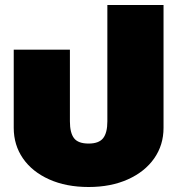

<svg xmlns="http://www.w3.org/2000/svg" viewBox="-20 -734 710 769"><path d="M35 -222V-535H260V-248Q260 -202 276.5 -180.5Q293 -159 335 -159Q376 -159 393 -180.5Q410 -202 410 -248V-714H635V-222Q635 -153 597.5 -99.5Q560 -46 492 -15.5Q424 15 335 15Q245 15 177 -15.5Q109 -46 72 -99.5Q35 -153 35 -222Z"/></svg>

Font: Prompt Black
Style: Regular
Weight: 900
Designer: Katatrad Team
Foundry: CadsonDemak
Version: Version 1.000